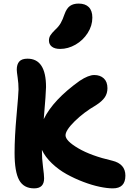

<svg xmlns="http://www.w3.org/2000/svg" viewBox="-20 -997 728 1067"><path d="M314 -725.1Q284.2 -725.1 268.1 -737.8Q252 -750.5 252 -772Q252 -787.6 259.8 -800.3Q267.6 -813 285.2 -830.1Q306.2 -849.1 317.1 -868.2Q328.1 -887.2 338.9 -918.9Q350.6 -951.2 369.1 -964.1Q387.7 -977.1 417 -977.1Q454.1 -977.1 473.6 -957.3Q493.2 -937.5 493.2 -898.9Q493.2 -854 467.3 -813.5Q441.4 -772.9 399.9 -749Q358.4 -725.1 314 -725.1ZM169.9 49.8Q111.8 49.8 86.4 3.7Q61 -42.5 61 -147.9Q61 -235.4 72 -356.7Q83 -478 83 -500Q83 -533.2 78.1 -565.9Q73.2 -598.6 73.2 -609.9Q73.2 -639.6 87.2 -655.3Q101.1 -670.9 132.8 -670.9Q235.8 -670.9 235.8 -513.2Q235.8 -484.4 223.1 -335Q275.4 -442.4 422.9 -547.9Q471.7 -580.1 503.9 -580.1Q536.6 -580.1 556.9 -561.3Q577.1 -542.5 577.1 -506.8Q577.1 -478 562.3 -456.1Q547.4 -434.1 513.2 -412.1Q445.8 -373 395 -323Q344.2 -272.9 344.2 -245.1Q344.2 -214.4 415 -172.9Q485.8 -131.3 604 -104Q676.8 -86.4 676.8 -21Q676.8 49.8 606.9 49.8Q576.2 49.8 533.9 41Q491.7 32.2 443.4 13.9Q395 -4.4 350.3 -29.1Q305.7 -53.7 268.3 -89.4Q231 -125 212.9 -164.1V-160.2Q212.9 -114.7 219 -69.6Q225.1 -24.4 225.1 -5.9Q225.1 49.8 169.9 49.8Z"/></svg>

Font: Shantell Sans Irregular Bouncy
Style: Bold
Weight: 700
Designer: Stephen Nixon, Anya Danilova, Shantell Martin
Foundry: Arrow Type
Version: Version 1.006;[9816181b4]